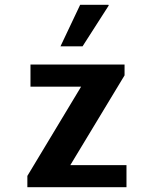

<svg xmlns="http://www.w3.org/2000/svg" viewBox="-20 -780 640 800"><path d="M94 0V-47L318 -419H107V-511H499V-466L273 -92H507V0ZM232 -587 314 -760H432L433 -757L324 -587Z"/></svg>

Font: Chivo Mono SemiBold
Style: Regular
Weight: 600
Monospace: yes
Designer: Hector Gatti
Foundry: Omnibus-Type
Version: Version 1.008